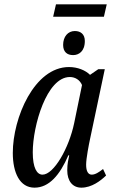

<svg xmlns="http://www.w3.org/2000/svg" viewBox="-20 -855 521 885"><path d="M225 -778H459L472 -835H238ZM317 -601C343 -601 371 -618 371 -666C371 -697 352 -712 325 -712C293 -712 271 -686 271 -648C271 -616 289 -601 317 -601ZM139 10C206 10 256 -48 295 -139H299C295 -118 290 -101 290 -70C290 -20 315 10 355 10C403 10 444 -22 469 -46L455 -76C436 -61 419 -50 403 -50C386 -50 377 -66 377 -96C377 -125 390 -191 395 -214L463 -536H433L395 -510C374 -531 338 -546 298 -546C138 -546 39 -312 39 -150C39 -59 71 10 139 10ZM176 -50C150 -50 131 -81 131 -153C131 -275 195 -500 302 -500C326 -500 348 -487 358 -463L322 -288C298 -172 228 -50 176 -50Z"/></svg>

Font: Noto Serif ExtraCondensed
Style: Italic
Weight: 400
Width: 2
Italic angle: -12°
Designer: Monotype Design Team
Foundry: Monotype Imaging Inc.
Version: Version 2.014